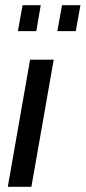

<svg xmlns="http://www.w3.org/2000/svg" viewBox="-20 -720 330 740"><path d="M101 0H10L96 -490H187ZM272 -600H201L219 -700H290ZM120 -600H49L67 -700H137Z"/></svg>

Font: Cabin
Style: Italic
Weight: 400
Designer: Pablo Impallari
Foundry: Pablo Impallari. www.impallari.com Igino Marini. www.ikern.com
Version: Version 1.005